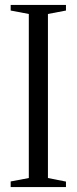

<svg xmlns="http://www.w3.org/2000/svg" viewBox="-20 -763 313 783"><path d="M97.5 -37V-706L23.5 -720V-743H249V-720L175.5 -706V-37L249 -22.5V0H23.5V-23Z"/></svg>

Font: Merriweather 120pt Light
Style: Regular
Weight: 300
Version: Version 2.100